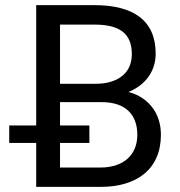

<svg xmlns="http://www.w3.org/2000/svg" viewBox="-20 -731 705 751"><path d="M372.6 0C518.1 0 609.4 -71.3 609.4 -204.1C609.4 -272.9 577.1 -329.1 515.6 -359.4C505.4 -364.3 494.1 -368.2 482.4 -371.1C484.4 -372.1 486.3 -373 487.8 -373.5C552.7 -401.9 588.9 -455.6 588.9 -521.5C588.9 -652.3 499.5 -710.9 349.6 -710.9H121.6V-240.2H16.1V-171.9H121.6V0ZM329.6 -240.2H214.8V-331.5H377.4C474.1 -331.5 517.1 -279.8 517.1 -203.6C517.1 -126 464.4 -75.7 372.6 -75.7H214.8V-171.9H329.6ZM214.8 -403.3V-634.8H349.6C448.2 -634.8 495.6 -599.6 495.6 -519.5C495.6 -463.4 465.3 -426.8 413.1 -411.1C396 -405.8 376 -403.3 354 -403.3Z"/></svg>

Font: Bert Sans
Style: Regular
Weight: 400
Designer: Christian Robertson (Google), Cristiano Sobral
Foundry: Google, Cristiano Sobral
Version: Version 3.101